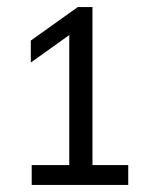

<svg xmlns="http://www.w3.org/2000/svg" viewBox="-20 -454 416 542"><path d="M241 12H342V68H69.5V12H175.5V-355L67 -277.5V-339.5L199.5 -434H241Z"/></svg>

Font: Encode Sans Semi Condensed
Style: Regular
Weight: 400
Width: 4
Designer: Multiple Designers
Foundry: Impallari Type
Version: Version 2.000